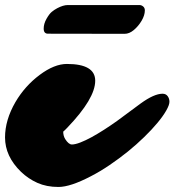

<svg xmlns="http://www.w3.org/2000/svg" viewBox="-58 -724 690 759"><path d="M131.8 -590.8Q114.7 -590.8 114.7 -610.8Q114.7 -629.9 125.7 -649.4Q136.7 -668.9 146.5 -677Q156.2 -685.1 168 -691.4Q191.9 -704.1 210.4 -704.1H493.2Q501 -704.1 507.8 -698.5Q514.6 -692.9 514.6 -683.1Q514.6 -663.6 501.7 -641.8Q488.8 -620.1 470.9 -605.2Q453.1 -590.3 434.6 -590.3ZM206.5 -471.2Q318.4 -471.2 318.4 -404.8Q318.4 -334.5 208.5 -219.7Q197.3 -208 191.9 -203.6Q191.9 -187 199.7 -174.3Q213.4 -152.8 226.1 -152.8Q238.8 -152.8 259.3 -160.6Q279.8 -168.5 303.5 -181.4Q327.1 -194.3 353 -210.9Q378.9 -227.5 404.3 -245.6L498 -314.9Q551.3 -353.5 584.5 -353.5Q597.7 -353.5 604.7 -344Q611.8 -334.5 611.8 -321.8Q611.8 -309.1 599.1 -286.9Q586.4 -264.6 564.2 -238Q542 -211.4 512.2 -182.4Q482.4 -153.3 447.8 -125.2Q413.1 -97.2 375.7 -71.8Q338.4 -46.4 301.3 -27.3Q220.2 15.1 173.1 15.1Q126 15.1 89.6 -1.2Q53.2 -17.6 24.9 -44.9Q-38.1 -106 -38.1 -180.7Q-38.1 -249.5 2.9 -320.3Q40.5 -384.3 98.6 -427.7Q156.7 -471.2 206.5 -471.2Z"/></svg>

Font: Sarina
Style: Regular
Weight: 400
Designer: James Grieshaber
Foundry: James Grieshaber
Version: Version 1.001